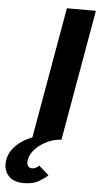

<svg xmlns="http://www.w3.org/2000/svg" viewBox="-133 -738 532 1022"><g transform="rotate(5 133.0 -226.5)"><path d="M34 247Q-17 247 -44 221Q-71 195 -71 154Q-71 104.5 -37 65Q-3 25.5 59 0L182 -700H337L214 0Q186.5 0 157 11Q127.5 22 101.8 40.8Q76 59.5 60 83.5Q44 107.5 44 134Q44 149.5 51.5 157.2Q59 165 71 165Q81.5 165 91.5 159.8Q101.5 154.5 108 147L162 194Q145 210.5 114.2 228.8Q83.5 247 34 247Z"/></g></svg>

Font: Overpass Black
Style: Italic
Weight: 900
Italic angle: -10°
Designer: Delve Withrington, Dave Bailey, Thomas Jockin
Foundry: Delve Fonts LLC
Version: Version 4.000